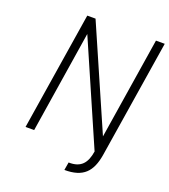

<svg xmlns="http://www.w3.org/2000/svg" viewBox="-152 -809 943 1069"><g transform="rotate(20 319.5 -274.5)"><path d="M587 -700 492 -98 229 -700H180L69 0H120L215 -604L477 -3C466 67 436 106 362 104L354 151C466 152 511 101 528 0L639 -700Z"/></g></svg>

Font: Arthouse Owned Light
Style: Italic
Weight: 300
Italic angle: -10°
Designer: Jeremy Tribby
Foundry: Tribby Type
Version: Version 1.000;PS 001.000;hotconv 1.0.88;makeotf.lib2.5.64775